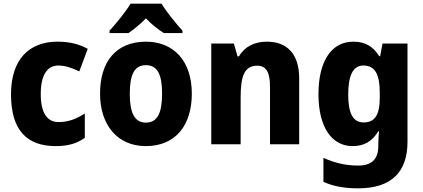

<svg xmlns="http://www.w3.org/2000/svg" viewBox="-20 -786 2306 1046"><path d="M284 10C351 10 398 -4 442 -35V-168C397 -138 352 -121 299 -121C238 -121 202 -169 202 -273C202 -376 236 -429 298 -429C335 -429 370 -417 412 -397L458 -520C414 -544 363 -559 294 -559C135 -559 40 -459 40 -272C40 -77 126 10 284 10Z M860 -766H691C667 -724 611 -656 577 -619V-606H680C709 -626 742 -652 775 -686C807 -652 841 -626 872 -606H974V-619C937 -660 887 -721 860 -766ZM1025 -276C1025 -458 922 -559 776 -559C613 -559 525 -451 525 -276C525 -105 620 10 774 10C939 10 1025 -106 1025 -276ZM687 -275C687 -381 713 -431 775 -431C838 -431 863 -380 863 -276C863 -171 838 -118 775 -118C713 -118 687 -171 687 -275Z M1434 -559C1368 -559 1313 -533 1282 -479H1274L1254 -549H1131V0H1291V-253C1291 -372 1311 -428 1382 -428C1432 -428 1451 -389 1451 -313V0H1610V-359C1610 -495 1541 -559 1434 -559Z M1905 -559C1787 -559 1715 -455 1715 -273C1715 -95 1786 10 1901 10C1964 10 2008 -16 2041 -71H2045C2043 -49 2041 -21 2041 0V9C2041 83 2003 116 1932 116C1866 116 1807 103 1742 74V205C1800 230 1858 240 1931 240C2113 240 2200 151 2200 -14V-549H2064L2051 -480H2046C2012 -534 1968 -559 1905 -559ZM1959 -429C2023 -429 2049 -383 2049 -277V-254C2049 -158 2021 -119 1961 -119C1904 -119 1877 -167 1877 -270C1877 -376 1904 -429 1959 -429Z"/></svg>

Font: Noto Sans Gujarati UI SemiCondensed ExtraBold
Style: Regular
Weight: 800
Width: 4
Designer: Jelle Bosma - Monotype Design Team, Universal Thirst
Foundry: Monotype Imaging Inc.
Version: Version 2.106